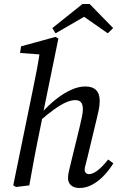

<svg xmlns="http://www.w3.org/2000/svg" viewBox="-20 -924 596 957"><path d="M60 8 46 0 144 -478Q155 -531 164.5 -581Q174 -631 181 -684L201 -651L80 -660L85 -693L256 -740L271 -732L195 -361L193 -347L166 -214Q159 -178 152 -142.5Q145 -107 139 -71.5Q133 -36 126 0ZM376 13Q349 13 334 -0.5Q319 -14 319 -36Q319 -53 323.5 -71Q328 -89 335 -119L377 -291Q383 -317 388 -340Q393 -363 393 -379Q393 -404 383.5 -414.5Q374 -425 356 -425Q335 -425 309.5 -414Q284 -403 251 -379.5Q218 -356 177 -320V-362H188Q221 -399 258 -428.5Q295 -458 333 -475.5Q371 -493 405 -493Q441 -493 459 -475Q477 -457 477 -421Q477 -398 471.5 -373Q466 -348 460 -323L416 -140Q411 -118 406.5 -102.5Q402 -87 402 -78Q402 -68 408 -62Q414 -56 424 -56Q442 -56 466.5 -74.5Q491 -93 519 -129L545 -110Q526 -79 499.5 -50.5Q473 -22 441.5 -4.5Q410 13 376 13ZM427 -904 544 -784 517 -758 364 -865H442L257 -758L241 -784L391 -904Z"/></svg>

Font: Source Serif 4 18pt
Style: Italic
Weight: 400
Italic angle: -12°
Designer: Frank Grießhammer
Foundry: Adobe Systems Incorporated
Version: Version 4.004;hotconv 1.0.116;makeotfexe 2.5.65601